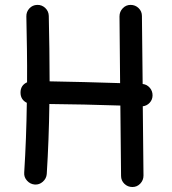

<svg xmlns="http://www.w3.org/2000/svg" viewBox="-20 -709 704 786"><path d="M604.5 -317.4Q604 -300.3 592.5 -288.1Q581.1 -275.9 564.5 -273.9L567.4 9.8Q567.4 28.8 554.2 42.7Q541 56.6 522 56.6Q502.9 56.6 489.3 43.5Q475.6 30.3 475.6 11.2L472.7 -276.9Q402.3 -279.3 324.7 -281Q247.1 -282.7 182.1 -283.2Q181.2 -210.9 178.5 -139.2Q175.8 -67.4 171.4 3.4Q169.9 22 155.3 34.9Q140.6 47.9 122.1 46.4Q103.5 44.9 90.6 30.5Q77.6 16.1 79.1 -2.4Q83.5 -72.8 86.2 -144.3Q88.9 -215.8 89.8 -288.1Q64 -300.8 64 -330.1Q64 -359.9 90.8 -372.1Q91.3 -439.5 90.3 -506.8Q89.4 -574.2 87.9 -641.6Q87.4 -660.6 100.3 -674.6Q113.3 -688.5 132.3 -689Q151.4 -689.5 165.3 -676.3Q179.2 -663.1 179.7 -644Q181.2 -577.1 182.1 -510Q183.1 -442.9 183.1 -376Q247.6 -375 324.7 -373Q401.9 -371.1 471.7 -368.7L469.2 -642.1Q469.2 -661.1 482.4 -675Q495.6 -689 514.6 -689Q533.7 -689 547.4 -675.8Q561 -662.6 561 -643.6L564 -365.2Q581.5 -363.3 593.3 -349.6Q605 -335.9 604.5 -317.4Z"/></svg>

Font: Mikhak Medium
Style: Regular
Weight: 500
Designer: Amin Abedi
Version: Version 3.3